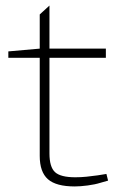

<svg xmlns="http://www.w3.org/2000/svg" viewBox="-20 -665 443 691"><path d="M249 6Q182 6 152.5 -20Q123 -46 123 -104V-457H10V-480L123 -490V-613L158 -645V-490H361V-457H158V-113Q158 -64 178 -45.5Q198 -27 251 -27Q271 -27 291 -29Q311 -31 332 -34L363 -39L369 -15L341 -7Q322 -1 295.5 2.5Q269 6 249 6Z"/></svg>

Font: REM Thin
Style: Regular
Weight: 250
Designer: Octavio Pardo
Foundry: Ashler Design
Version: Version 1.005;gftools[0.9.28]